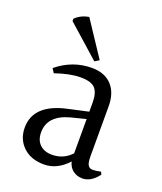

<svg xmlns="http://www.w3.org/2000/svg" viewBox="-129 -859 724 858"><g transform="rotate(20 232.5 -430.5)"><path d="M257 -609 236 -596 83 -732V-743Q108 -768 147 -775ZM121 -217Q121 -180 142.5 -159.5Q164 -139 200 -139Q255 -139 292 -179V-342L221 -324Q121 -297 121 -217ZM364 -86Q338 -86 319 -100.5Q300 -115 294 -141Q244 -86 181.5 -86Q119 -86 82 -121.5Q45 -157 45 -212Q45 -323 197 -356L292 -377V-421Q292 -466 273.5 -487Q255 -508 204 -508Q153 -508 84 -484L71 -504Q145 -565 237 -565Q298 -565 331.5 -529Q365 -493 365 -429V-192Q365 -162 372 -150Q379 -138 394.5 -138Q410 -138 433 -143L439 -131Q405 -86 364 -86Z"/></g></svg>

Font: Halant
Style: Regular
Weight: 400
Designer: Hitesh Malaviya (Devanagari), Satya Rajpurohit (Latin)
Foundry: Indian Type Foundry
Version: Version 1.100;PS 1.0;hotconv 1.0.78;makeotf.lib2.5.61930; tt